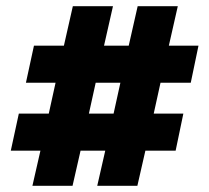

<svg xmlns="http://www.w3.org/2000/svg" viewBox="-20 -603 678 622"><path d="M85 -1 111 -115H15L41 -235H138L160 -335H64L90 -455H187L216 -583H346L317 -455H397L426 -583H556L527 -455H623L598 -335H500L478 -235H574L549 -115H451L425 -1H295L321 -115H241L215 -1ZM268 -235H348L370 -335H290Z"/></svg>

Font: Rokkitt Black
Style: Regular
Weight: 900
Designer: Vernon Adams
Foundry: Vernon Adams
Version: Version 3.103